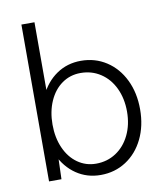

<svg xmlns="http://www.w3.org/2000/svg" viewBox="-82 -788 747 868"><g transform="rotate(-10 291.0 -354.0)"><path d="M75 -720H135V-93L132 0H75ZM95 -250Q95 -326 122.5 -385.5Q150 -445 199 -478.5Q248 -512 311 -512Q376 -512 427.5 -478.5Q479 -445 508 -385.5Q537 -326 537 -250Q537 -174 508 -114.5Q479 -55 427.5 -21.5Q376 12 311 12Q248 12 199 -21.5Q150 -55 122.5 -114.5Q95 -174 95 -250ZM477 -250Q477 -310 454.5 -357.5Q432 -405 391.5 -431.5Q351 -458 300 -458Q252 -458 214.5 -431.5Q177 -405 156 -357.5Q135 -310 135 -250Q135 -190 156 -142.5Q177 -95 214.5 -68.5Q252 -42 299 -42Q350 -42 390.5 -68.5Q431 -95 454 -142.5Q477 -190 477 -250Z"/></g></svg>

Font: Oak Sans Light
Style: Regular
Weight: 400
Designer: Erik Kennedy, Walven
Foundry: Erik Kennedy, Walven
Version: Version 1.100;Glyphs 3.1.2 (3151)